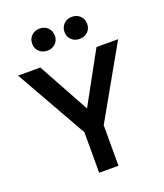

<svg xmlns="http://www.w3.org/2000/svg" viewBox="-176 -1118 1056 1234"><g transform="rotate(-20 352.0 -501.0)"><path d="M286 -277 10 -765H162L354 -415L546 -765H694L418 -277V0H286ZM165 -926Q165 -959 187 -980.5Q209 -1002 243 -1002Q276 -1002 298 -980.5Q320 -959 320 -926Q320 -893 298 -872Q276 -851 243 -851Q209 -851 187 -872Q165 -893 165 -926ZM463 -1002Q497 -1002 519 -980.5Q541 -959 541 -926Q541 -893 519 -872Q497 -851 463 -851Q430 -851 408 -872Q386 -893 386 -926Q386 -959 408 -980.5Q430 -1002 463 -1002Z"/></g></svg>

Font: Application Semibold
Style: Regular
Weight: 600
Designer: Wei Huang
Foundry: Wei Huang
Version: Version 0.012